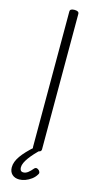

<svg xmlns="http://www.w3.org/2000/svg" viewBox="-196 -1168 796 1483"><g transform="rotate(15 202.5 -427.0)"><path d="M202 14Q184 14 175 8Q166 2 166 -10V-1092Q166 -1104 175 -1109.5Q184 -1115 202 -1115Q220 -1115 229 -1109.5Q238 -1104 238 -1092V-10Q238 2 229 8Q220 14 202 14ZM127 261Q91 261 69.5 240.5Q48 220 48 184Q48 162 56.5 139.5Q65 117 81.5 93.5Q98 70 122.5 44Q147 18 181 -12L231 -9V-3Q208 20 187 43Q166 66 150 88Q134 110 125 129.5Q116 149 116 167Q116 182 122.5 191Q129 200 144 200Q163 200 181 186Q199 172 217 150Q222 144 230 142Q238 140 248 147Q258 153 262.5 163.5Q267 174 261 183Q247 208 223.5 225.5Q200 243 175 252Q150 261 127 261Z"/></g></svg>

Font: Playwrite FR Moderne Light
Style: Regular
Weight: 300
Version: Version 1.002